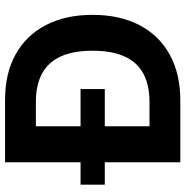

<svg xmlns="http://www.w3.org/2000/svg" viewBox="-6 -762 768 797"><g transform="rotate(-90 378.5 -364.0)"><path d="M359.4 0H170.9V-127.9H352.1Q422.9 -127.9 470.5 -153.3Q518.1 -178.7 542 -231.2Q565.9 -283.7 565.9 -364.3Q565.9 -444.3 542 -496.6Q518.1 -548.8 470.7 -574.2Q423.3 -599.6 353 -599.6H167.5V-727.5H361.8Q471.7 -727.5 550.5 -683.8Q629.4 -640.1 672.1 -558.6Q714.8 -477.1 714.8 -364.3Q714.8 -251 672.1 -169.4Q629.4 -87.9 549.8 -43.9Q470.2 0 359.4 0ZM252.4 -727.5V0H103V-727.5ZM9.8 -313.5V-414.1H406.7V-313.5Z"/></g></svg>

Font: Inter 18pt
Style: Bold
Weight: 700
Designer: Rasmus Andersson
Foundry: rsms
Version: Version 4.001;git-66647c0bb